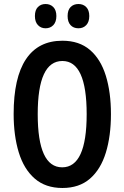

<svg xmlns="http://www.w3.org/2000/svg" viewBox="-20 -927 620 957"><path d="M533 -358Q533 -249 507.5 -166Q482 -83 428.5 -36.5Q375 10 291 10Q207 10 153 -37Q99 -84 73.5 -167.5Q48 -251 48 -359Q48 -540 109.5 -632Q171 -724 291 -724Q375 -724 428.5 -678Q482 -632 507.5 -549.5Q533 -467 533 -358ZM168 -358Q168 -93 290 -93Q412 -93 412 -358Q412 -623 291 -623Q168 -623 168 -358ZM154 -847Q154 -877 169 -892Q184 -907 207 -907Q231 -907 246 -891.5Q261 -876 261 -847Q261 -818 246 -802Q231 -786 207 -786Q184 -786 169 -802Q154 -818 154 -847ZM317 -847Q317 -877 332 -892Q347 -907 371 -907Q395 -907 410 -891.5Q425 -876 425 -847Q425 -818 410 -802Q395 -786 371 -786Q346 -786 331.5 -802Q317 -818 317 -847Z"/></svg>

Font: Noto Sans Gurmukhi ExtraCondensed SemiBold
Style: Regular
Weight: 600
Width: 2
Designer: Jelle Bosma - Monotype Design Team
Foundry: Monotype Imaging Inc.
Version: Version 2.004; ttfautohint (v1.8.4.7-5d5b)